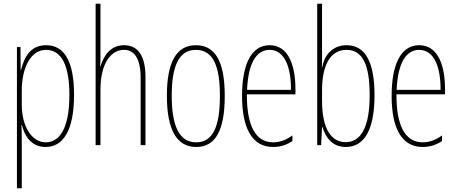

<svg xmlns="http://www.w3.org/2000/svg" viewBox="-20 -780 2458 1032"><path d="M228 -537C143 -537 110 -472 93 -404H91L90 -527H71V232H97V-37C97 -69 96 -95 95 -107H98C111 -53 146 10 225 10C317 10 378 -75 378 -270C378 -450 326 -537 228 -537ZM227 -512C313 -512 353 -424 353 -270C353 -79 294 -15 226 -15C152 -15 97 -98 97 -219V-292C97 -416 145 -512 227 -512Z M520 -492V-760H494V0H520V-298C520 -447 581 -512 646 -512C698 -512 736 -472 736 -360V0H762V-366C762 -481 721 -537 647 -537C570 -537 536 -475 520 -424H518C520 -446 520 -461 520 -492Z M1188 -264C1188 -433 1146 -537 1033 -537C927 -537 877 -444 877 -266C877 -80 931 10 1035 10C1137 10 1188 -77 1188 -264ZM903 -266C903 -424 941 -512 1033 -512C1129 -512 1162 -418 1162 -265C1162 -94 1122 -15 1034 -15C944 -15 903 -102 903 -266Z M1429 -537C1328 -537 1281 -429 1281 -264C1281 -94 1333 10 1448 10C1489 10 1524 -3 1552 -22V-52C1517 -27 1483 -15 1448 -15C1353 -15 1306 -106 1307 -273H1568V-301C1568 -421 1534 -537 1429 -537ZM1429 -512C1512 -512 1545 -414 1544 -297H1308C1314 -442 1359 -512 1429 -512Z M1711 -481V-760H1685V0H1706L1711 -97H1713C1733 -34 1771 10 1838 10C1939 10 1993 -83 1993 -269C1993 -445 1944 -537 1843 -537C1772 -537 1724 -489 1712 -418H1710C1711 -435 1711 -459 1711 -481ZM1843 -512C1930 -512 1967 -429 1967 -269C1967 -96 1920 -16 1838 -16C1763 -16 1711 -83 1711 -239V-294C1711 -426 1753 -512 1843 -512Z M2233 -537C2132 -537 2085 -429 2085 -264C2085 -94 2137 10 2252 10C2293 10 2328 -3 2356 -22V-52C2321 -27 2287 -15 2252 -15C2157 -15 2110 -106 2111 -273H2372V-301C2372 -421 2338 -537 2233 -537ZM2233 -512C2316 -512 2349 -414 2348 -297H2112C2118 -442 2163 -512 2233 -512Z"/></svg>

Font: Noto Sans Malayalam ExtraCondensed Thin
Style: Regular
Weight: 100
Width: 2
Designer: Jelle Bosma - Monotype Design Team
Foundry: Monotype Imaging Inc.
Version: Version 2.104